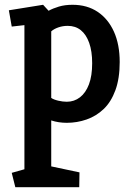

<svg xmlns="http://www.w3.org/2000/svg" viewBox="-20 -509 553 802"><path d="M44 273 29 213 82 198V-404L29 -398L17 -466L160 -489L183 -464Q201 -474 226 -481.5Q251 -489 283 -489Q344 -489 388 -459.5Q432 -430 456 -376.5Q480 -323 480 -250Q480 -181 462 -132Q444 -83 413 -53.5Q382 -24 342 -10Q302 4 259 4Q242 4 225.5 1.5Q209 -1 194 -6V186L312 211L311 273ZM259 -84Q290 -84 314 -102.5Q338 -121 351.5 -156.5Q365 -192 365 -245Q365 -295 352.5 -330Q340 -365 317.5 -383Q295 -401 263 -401Q242 -401 223.5 -394.5Q205 -388 194 -378V-100Q204 -93 223 -88.5Q242 -84 259 -84Z"/></svg>

Font: Kreon SemiBold
Style: Regular
Weight: 600
Designer: Julia Petretta
Foundry: Julia Petretta and Eli Heuer
Version: Version 2.002